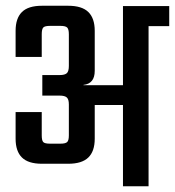

<svg xmlns="http://www.w3.org/2000/svg" viewBox="-20 -647 608 667"><path d="M567.9 -626V-556.2H496.1V0H407.2V-282.2H309.1V-165Q309.1 -121.6 286.9 -99.9Q264.6 -78.1 216.8 -78.1H126Q78.1 -78.1 56.2 -99.9Q34.2 -121.6 34.2 -165V-257.8H125V-176.8Q125 -158.7 130.4 -153.3Q135.7 -147.9 153.8 -147.9H189.9Q207.5 -147.9 213.4 -153.6Q219.2 -159.2 219.2 -176.8V-284.2Q219.2 -301.8 212.2 -308.3Q205.1 -314.9 187 -314.9H127V-386.2H187Q205.1 -386.2 212.2 -392.8Q219.2 -399.4 219.2 -418V-527.8Q219.2 -545.4 213.4 -551.3Q207.5 -557.1 189.9 -557.1H153.8Q135.7 -557.1 130.4 -551.5Q125 -545.9 125 -527.8V-449.2H34.2V-540Q34.2 -583.5 56.2 -605.2Q78.1 -627 126 -627H216.8Q264.6 -627 286.9 -605.2Q309.1 -583.5 309.1 -540V-400.9Q309.1 -356.4 270 -352.1V-351.1H407.2V-626Z"/></svg>

Font: Teko
Style: Regular
Weight: 400
Designer: Manushi Parikh, Jonny Pinhorn
Foundry: Indian Type Foundry
Version: Version 2.000;PS 1.0;hotconv 1.0.79;makeotf.lib2.5.61930